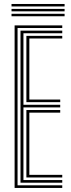

<svg xmlns="http://www.w3.org/2000/svg" viewBox="-20 -925 349 945"><path d="M51.9 0V-800H286.4V-787.1H66.4V-12.9H286.4V0ZM109.9 -51.5V-383.5H276.4V-370.6H124.4V-64.4H286.4V-51.5ZM80.9 -25.8V-774.2H286.4V-761.3H95.4V-409.3H276.4V-396.4H95.4V-38.7H286.4V-25.8ZM109.9 -422.2V-748.5H286.4V-735.6H124.4V-435H276.4V-422.2ZM36.7 -893.3V-905.4H297.9V-893.3ZM36.7 -845V-857.1H297.9V-845ZM36.7 -869.2V-881.2H297.9V-869.2Z"/></svg>

Font: Big Shoulders Inline Thin
Style: Regular
Weight: 100
Designer: Patric King
Foundry: XO Type Co
Version: Version 2.002